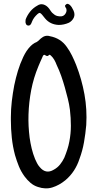

<svg xmlns="http://www.w3.org/2000/svg" viewBox="-20 -990 519 1024"><path d="M38 -365Q38 -408 43 -450.5Q48 -493 56 -535Q64 -574 75.5 -612Q87 -650 104 -686Q112 -703 121.5 -717.5Q131 -732 144 -745Q153 -754 165 -761Q176 -765 183.5 -771.5Q191 -778 198 -785Q221 -805 246 -797Q304 -786 336 -740Q352 -718 364 -693.5Q376 -669 386 -644Q416 -567 430.5 -486.5Q445 -406 440 -323Q436 -277 428 -231.5Q420 -186 404 -143Q393 -109 374.5 -80.5Q356 -52 329 -29Q296 -2 259.5 9.5Q223 21 182 7Q160 0 142.5 -15Q125 -30 111 -49Q92 -75 80.5 -103.5Q69 -132 60 -163Q48 -208 43 -255Q38 -302 38 -349ZM216 -698Q211 -696 209 -692Q207 -688 206 -685Q200 -672 195 -660.5Q190 -649 185 -637Q159 -575 146.5 -510Q134 -445 132 -379Q131 -348 132.5 -318Q134 -288 138 -256Q142 -227 149 -198Q156 -169 167 -142Q172 -131 177.5 -120Q183 -109 191 -100Q224 -59 267 -85Q287 -96 300.5 -113Q314 -130 323 -149Q332 -171 339 -192.5Q346 -214 350 -236Q358 -278 358 -319.5Q358 -361 353 -404Q349 -435 341.5 -464.5Q334 -494 326 -523Q317 -555 306.5 -585Q296 -615 282 -644Q277 -658 269.5 -671Q262 -684 251 -694Q245 -700 242 -697Q234 -689 228 -692Q222 -695 216 -698ZM293 -857Q248 -859 221 -891Q217 -896 212.5 -901.5Q208 -907 204 -912Q197 -920 192.5 -921Q188 -922 180 -915Q170 -906 162.5 -896Q155 -886 150 -873Q150 -872 149.5 -872Q149 -872 149 -870Q142 -851 129 -854Q122 -855 118.5 -862Q115 -869 116 -878Q116 -884 117 -887Q126 -910 141.5 -929Q157 -948 179 -960Q195 -971 212 -966Q229 -961 242 -944Q247 -937 252 -929.5Q257 -922 264 -917Q273 -908 284 -905Q295 -902 308 -903Q322 -905 330 -918.5Q338 -932 333 -945Q333 -947 332.5 -947Q332 -947 332 -947Q328 -952 327 -957Q326 -962 332 -966Q337 -971 343 -969Q349 -967 353 -963Q363 -954 372 -934Q381 -914 374 -897Q370 -888 363.5 -881Q357 -874 348 -869Q321 -857 293 -857Z"/></svg>

Font: Delicious Handrawn
Style: Regular
Weight: 400
Designer: Agung Rohmat
Foundry: Agung Rohmat
Version: Version 1.002; ttfautohint (v1.8.4.7-5d5b);gftools[0.9.27]